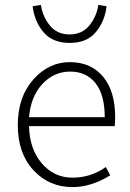

<svg xmlns="http://www.w3.org/2000/svg" viewBox="-20 -743 523 775"><path d="M154.8 -613.8Q118.7 -657.7 111.8 -717.8L145 -723.1Q152.3 -675.3 181.6 -639.6Q210.9 -604 260.7 -604Q310.5 -604 340.3 -639.6Q369.6 -675.3 377 -723.1L410.2 -717.8Q403.3 -657.7 367.2 -613.8Q331.1 -569.8 261.2 -569.8Q191.4 -569.8 154.8 -613.8ZM402.8 -270Q402.8 -359.9 365.7 -407.2Q328.1 -454.1 263.2 -454.1Q198.2 -454.1 151.4 -404.3Q104.5 -354.5 97.2 -270ZM273.9 12.2Q178.7 12.7 115.2 -55.7Q51.8 -124 51.8 -237.8Q51.8 -351.6 114.3 -421.9Q176.8 -492.2 261.7 -492.2Q346.7 -492.2 396 -433.6Q444.8 -375 444.8 -270Q444.8 -246.1 442.9 -233.9H97.2Q99.1 -142.1 148.4 -84Q198.2 -25.9 272.5 -25.9Q346.7 -25.9 407.2 -68.8L424.8 -35.2Q347.2 12.2 273.9 12.2Z"/></svg>

Font: SourceSansPro-Light
Style: Regular
Weight: 300
Designer: Paul D. Hunt
Foundry: Adobe Systems Incorporated
Version: Version 2.020;PS 2.0;hotconv 1.0.86;makeotf.lib2.5.63406